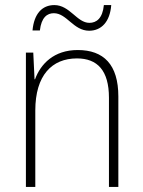

<svg xmlns="http://www.w3.org/2000/svg" viewBox="-20 -736 564 756"><path d="M108 -616H137C143 -668 166 -684 192 -684C243 -684 269 -615 331 -615C379 -615 413 -650 418 -716H389C384 -664 360 -646 332 -646C283 -646 255 -716 194 -716C146 -716 114 -682 108 -616ZM286 -539C192 -539 140 -484 118 -424H116L111 -529H82V0H119V-301C119 -439 184 -506 283 -506C363 -506 409 -459 409 -351V0H446V-356C446 -482 388 -539 286 -539Z"/></svg>

Font: Noto Sans Bengali SemiCondensed ExtraLight
Style: Regular
Weight: 200
Width: 4
Designer: Joana Ranito - Universal Thirst; Jelle Bosma - Monotype Design Team
Foundry: Universal Thirst ehf.
Version: Version 3.000